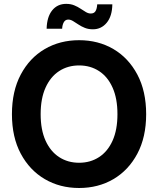

<svg xmlns="http://www.w3.org/2000/svg" viewBox="-20 -942 801 973"><path d="M380.9 10.7Q283.7 10.7 206.8 -34.4Q129.9 -79.6 85.2 -163.3Q40.5 -247.1 40.5 -363.3Q40.5 -480 85.2 -564.2Q129.9 -648.4 206.8 -693.4Q283.7 -738.3 380.9 -738.3Q478 -738.3 554.7 -693.4Q631.3 -648.4 676 -564.2Q720.7 -480 720.7 -363.3Q720.7 -247.1 676 -163.1Q631.3 -79.1 554.7 -34.2Q478 10.7 380.9 10.7ZM380.9 -117.2Q438 -117.2 481.9 -145.8Q525.9 -174.3 550.5 -229.2Q575.2 -284.2 575.2 -363.3Q575.2 -442.9 550.5 -498Q525.9 -553.2 481.9 -581.8Q438 -610.4 380.9 -610.4Q323.7 -610.4 279.8 -581.8Q235.8 -553.2 210.9 -498Q186 -442.9 186 -363.3Q186 -284.2 210.9 -229.2Q235.8 -174.3 279.8 -145.8Q323.7 -117.2 380.9 -117.2ZM450.7 -793.5Q428.2 -793.5 409.9 -800.8Q391.6 -808.1 377 -818.1Q362.3 -828.1 349.9 -835.4Q337.4 -842.8 326.2 -842.8Q311 -842.8 303.5 -829.6Q295.9 -816.4 294.9 -796.4H216.3Q217.8 -856.4 244.4 -889.4Q271 -922.4 315.4 -922.4Q338.4 -922.4 356.2 -915Q374 -907.7 388.4 -897.9Q402.8 -888.2 415.3 -880.9Q427.7 -873.5 439.9 -873.5Q456.5 -873.5 463.9 -885.3Q471.2 -897 472.7 -919.9H549.3Q548.3 -859.9 520.8 -826.7Q493.2 -793.5 450.7 -793.5Z"/></svg>

Font: Inter Cardless Tabular Bold
Style: Bold
Weight: 700
Designer: Rasmus Andersson
Foundry: rsms
Version: Version 4.000;git-4fc901f